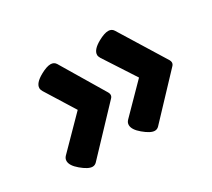

<svg xmlns="http://www.w3.org/2000/svg" viewBox="-88 -612 776 704"><g transform="rotate(-30 300.0 -260.5)"><path d="M317.4 -255.4Q317.4 -248 311.5 -242.2L145.5 -66.9Q138.2 -59.6 128.4 -59.6Q110.8 -59.6 82.5 -83.5Q55.7 -106 55.7 -125.5Q55.7 -136.2 64 -144.5L185.1 -267.6L107.9 -391.6Q103 -399.9 103 -406.7Q103 -427.7 139.2 -447.8Q165.5 -462.4 182.1 -462.4Q196.8 -462.4 204.1 -450.7L314 -266.6Q317.4 -260.7 317.4 -255.4ZM571.3 -245.6Q571.3 -238.3 565.4 -232.4L409.2 -66.9Q401.9 -59.6 392.1 -59.6Q374.5 -59.6 346.2 -83.5Q319.3 -106 319.3 -125.5Q319.3 -136.2 327.6 -144.5L439 -257.8L352.1 -391.6Q347.2 -399.9 347.2 -406.2Q347.2 -427.7 383.3 -447.8Q409.7 -462.4 426.3 -462.4Q440.9 -462.4 448.2 -450.7L567.9 -256.8Q571.3 -251 571.3 -245.6Z"/></g></svg>

Font: Courier Prime
Style: Bold Italic
Weight: 700
Italic angle: -10°
Designer: Alan Dague-Greene
Foundry: Quote-Unquote Apps
Version: Version 3.018